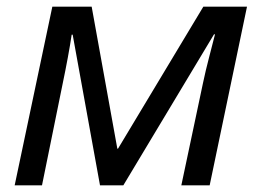

<svg xmlns="http://www.w3.org/2000/svg" viewBox="-20 -556 786 576"><path d="M24 0 137 -536H255L332 -110H334L590 -536H721L609 0H524L589 -307Q597 -345 607 -383Q617 -421 625 -453H622L350 0H280L198 -452H195Q191 -424 183.5 -383.5Q176 -343 168 -305L106 0Z"/></svg>

Font: Noto Sans
Style: Italic
Weight: 400
Italic angle: -12°
Designer: Monotype Design Team
Foundry: Monotype Imaging Inc.
Version: Version 2.013; ttfautohint (v1.8.4.7-5d5b)